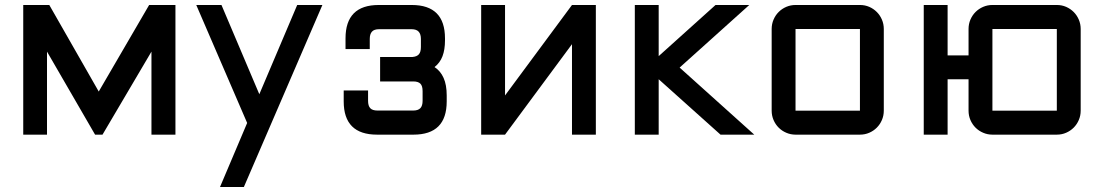

<svg xmlns="http://www.w3.org/2000/svg" viewBox="-20 -540 4426 770"><path d="M361.3 0 168.5 -333V0H73.2V-520H177.7L376 -172.9L578.1 -520H683.6V0H587.4V-333L391.1 0Z M862.3 210 971.2 -46.9 767.1 -520H868.2L1020 -162.1L1171.9 -520H1272.9L958 210Z M1358.4 -177.2H1456.1V-135.7Q1456.1 -115.7 1464.8 -106.2Q1473.6 -96.7 1493.7 -96.7H1637.2Q1656.7 -96.7 1665.8 -106.2Q1674.8 -115.7 1674.8 -135.7V-174.3Q1674.8 -195.8 1665.8 -204.6Q1656.7 -213.4 1637.2 -213.4H1504.4V-311.5H1634.3Q1651.9 -313 1659.9 -322.3Q1668 -331.5 1668 -351.6V-383.8Q1668 -403.3 1658.9 -413.1Q1649.9 -422.9 1630.4 -422.9H1500.5Q1480.5 -422.9 1471.7 -413.1Q1462.9 -403.3 1462.9 -383.8V-343.3H1365.7V-386.2Q1365.7 -520 1499 -520H1631.3Q1764.6 -520 1764.6 -386.2V-377.9Q1764.6 -340.8 1754.6 -314.5Q1744.6 -288.1 1722.7 -271Q1746.6 -255.4 1759 -227.5Q1771.5 -199.7 1771.5 -157.2V-133.3Q1771.5 0 1638.2 0H1492.2Q1358.4 0 1358.4 -133.3Z M2273.9 -362.8 2005.4 0H1909.7V-520H2005.4V-157.2L2273.9 -520H2369.6V0H2273.9Z M2621.6 -520V-314.9L2849.6 -520H2984.9L2705.6 -269L3004.9 0H2869.6L2621.6 -222.2V0H2525.9V-520Z M3524.4 -96.2Q3524.4 -76.2 3516.8 -58.6Q3509.3 -41 3496.3 -28.1Q3483.4 -15.1 3466.1 -7.6Q3448.7 0 3428.7 0H3170.4Q3150.9 0 3133.3 -7.6Q3115.7 -15.1 3102.8 -28.1Q3089.8 -41 3082.3 -58.6Q3074.7 -76.2 3074.7 -96.2V-423.8Q3074.7 -443.8 3082.3 -461.4Q3089.8 -479 3102.8 -491.9Q3115.7 -504.9 3133.3 -512.5Q3150.9 -520 3170.4 -520H3428.7Q3448.7 -520 3466.1 -512.5Q3483.4 -504.9 3496.3 -491.9Q3509.3 -479 3516.8 -461.4Q3524.4 -443.8 3524.4 -423.8ZM3170.4 -423.8V-96.2H3428.7V-423.8Z M3960 -423.8V-96.2H4218.3V-423.8ZM3864.3 -222.2H3780.3V0H3684.6V-520H3780.3V-317.9H3864.3V-423.8Q3864.3 -443.8 3871.8 -461.4Q3879.4 -479 3892.3 -491.9Q3905.3 -504.9 3922.9 -512.5Q3940.4 -520 3960 -520H4218.3Q4238.3 -520 4255.6 -512.5Q4272.9 -504.9 4285.9 -491.9Q4298.8 -479 4306.4 -461.4Q4314 -443.8 4314 -423.8V-96.2Q4314 -76.2 4306.4 -58.6Q4298.8 -41 4285.9 -28.1Q4272.9 -15.1 4255.6 -7.6Q4238.3 0 4218.3 0H3960Q3940.4 0 3922.9 -7.6Q3905.3 -15.1 3892.3 -28.1Q3879.4 -41 3871.8 -58.6Q3864.3 -76.2 3864.3 -96.2Z"/></svg>

Font: Aldrich [RUS by Daymarius]
Style: Regular
Weight: 400
Designer: Matthew Desmond
Foundry: Matthew Desmond
Version: Version 1.002 August 24, 2018